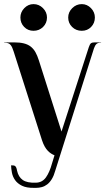

<svg xmlns="http://www.w3.org/2000/svg" viewBox="-44 -742 507 924"><path d="M-22.9 -538.1H22.9Q51.3 -538.1 70.8 -533.2Q90.3 -528.3 103.8 -517.8Q117.2 -507.3 126.5 -491Q135.7 -474.6 143.1 -451.2L252 -108.9L383.3 -514.6Q388.2 -529.8 394 -533.9Q399.9 -538.1 412.1 -538.1H440.9Q442.9 -538.1 442.9 -537.1Q442.9 -536.6 440.9 -536.6Q426.8 -536.6 419.9 -530Q413.1 -523.4 408.2 -509.3L222.2 78.6Q215.3 103.5 205.3 119.9Q195.3 136.2 183.1 145.5Q170.9 154.8 157.2 158.4Q143.6 162.1 129.9 162.1H119.6Q83.5 162.6 61.8 151.9Q40 141.1 28.6 124.8Q17.1 108.4 13.4 89.1Q9.8 69.8 9.3 53.7Q16.1 53.7 21 54.2Q25.9 54.7 29.1 57.4Q32.2 60.1 34.4 65.2Q36.6 70.3 38.1 79.6Q44.9 109.9 65.7 124.3Q86.4 138.7 128.4 137.2Q159.2 136.7 177 111.8Q194.8 86.9 206.5 43.9L218.3 5.4Q210.9 2.4 202.6 -2.7Q194.3 -7.8 186.3 -16.1Q178.2 -24.4 171.1 -36.9Q164.1 -49.3 158.2 -66.9L22 -493.2Q18.6 -503.9 15.1 -512Q11.7 -520 7.1 -525.6Q2.4 -531.2 -4.6 -533.9Q-11.7 -536.6 -22.9 -536.6Q-24.4 -536.6 -24.4 -537.1Q-24.4 -538.1 -22.9 -538.1ZM349.6 -722.2Q375 -722.2 393.8 -702.9Q412.6 -683.6 412.6 -657.7Q412.6 -630.9 394.5 -612.3Q376.5 -593.8 349.6 -593.8Q321.8 -593.8 303 -612.3Q284.2 -630.9 284.2 -657.7Q284.2 -683.6 303.7 -702.9Q323.2 -722.2 349.6 -722.2ZM117.2 -722.2Q143.6 -722.2 162.8 -702.9Q182.1 -683.6 182.1 -657.7Q182.1 -630.9 163.3 -612.3Q144.5 -593.8 117.2 -593.8Q90.3 -593.8 72.3 -612.3Q54.2 -630.9 54.2 -657.7Q54.2 -683.6 73 -702.9Q91.8 -722.2 117.2 -722.2Z"/></svg>

Font: Unique
Style: Regular
Weight: 400
Designer: Anna Pocius (aka Artmaker)
Foundry: Anna Pocius
Version: Version 1.000 2013 initial release